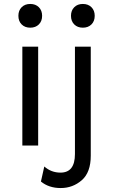

<svg xmlns="http://www.w3.org/2000/svg" viewBox="-20 -736 572 971"><path d="M176.5 -612.5Q160 -596 133 -596Q106 -596 89.5 -612.5Q73 -629 73 -656Q73 -683 89.5 -699.5Q106 -716 133 -716Q160 -716 176.5 -699.5Q193 -683 193 -656Q193 -629 176.5 -612.5ZM442.5 -612.5Q426 -596 399 -596Q372 -596 355.5 -612.5Q339 -629 339 -656Q339 -683 355.5 -699.5Q372 -716 399 -716Q426 -716 442.5 -699.5Q459 -683 459 -656Q459 -629 442.5 -612.5ZM173 -500V0H93V-500ZM439 -500V51Q439 136 393.5 175.5Q348 215 287 215Q227 215 187 182L204 106Q239 137 286 137Q359 137 359 43V-500Z"/></svg>

Font: Elaine Sans
Style: Regular
Weight: 400
Designer: Wei Huang
Foundry: Wei Huang
Version: Version 2.001;December 24, 2019;FontCreator 12.0.0.2547 64-b